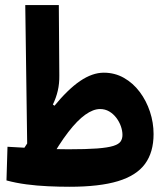

<svg xmlns="http://www.w3.org/2000/svg" viewBox="-20 -713 626 738"><path d="M247.1 4.9Q207 4.9 164.6 2.9Q122.1 1 81.3 -4.4Q40.5 -9.8 4.9 -19.5L8.8 -148.9Q67.4 -145.5 125.7 -142.3Q184.1 -139.2 242.7 -139.2Q311.5 -139.2 353 -142.3Q394.5 -145.5 415.5 -152.1Q436.5 -158.7 443.6 -169.2Q450.7 -179.7 450.7 -194.3Q450.7 -210.4 444.6 -227.8Q438.5 -245.1 427 -260.3Q415.5 -275.4 399.7 -284.7Q383.8 -293.9 364.7 -293.9Q338.4 -293.9 307.9 -272.2Q277.3 -250.5 242.4 -205.3Q207.5 -160.2 167.5 -88.9L63.5 -129.4Q131.3 -235.4 186 -302.5Q240.7 -369.6 287.8 -401.6Q335 -433.6 378.9 -433.6Q421.4 -433.6 456.5 -413.6Q491.7 -393.6 517.1 -359.6Q542.5 -325.7 556.4 -283.7Q570.3 -241.7 570.3 -197.8Q570.3 -127.9 537.4 -83Q504.4 -38.1 433.3 -16.6Q362.3 4.9 247.1 4.9ZM85.4 -91.8 77.1 -693.4H206.1L208 -423.3Q208.5 -391.6 202.1 -364.3Q195.8 -336.9 183.1 -311L220.7 -285.6Z"/></svg>

Font: Cascadia Mono
Style: Regular
Weight: 400
Monospace: yes
Designer: Aaron Bell
Foundry: Saja Typeworks
Version: Version 2404.023